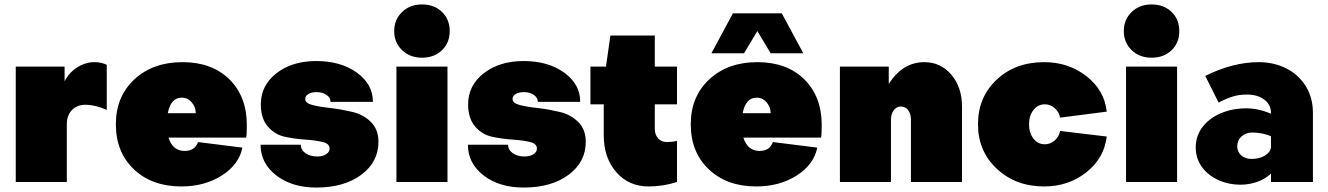

<svg xmlns="http://www.w3.org/2000/svg" viewBox="-20 -820 5982 865"><path d="M406 -540Q436 -540 461 -528V-325Q408 -348 365 -348Q327 -348 304 -324Q281 -300 281 -260V0H51V-520H271V-454Q291 -493 328 -516.5Q365 -540 406 -540Z M812 -140Q858 -140 872 -180L1072 -155Q1057 -79 979.5 -29.5Q902 20 797 20Q665 20 583.5 -57Q502 -134 502 -260Q502 -385 585.5 -462.5Q669 -540 802 -540Q935 -540 1013.5 -462.5Q1092 -385 1092 -257Q1092 -214 1089 -200H739Q758 -140 812 -140ZM736 -310H862Q862 -337 844 -358.5Q826 -380 799 -380Q749 -380 736 -310Z M1405 25Q1296 25 1225 -29.5Q1154 -84 1154 -168H1335Q1335 -145 1356 -130Q1377 -115 1410 -115Q1433 -115 1449 -125Q1465 -135 1465 -151Q1465 -173 1433 -180.5Q1401 -188 1356 -191Q1310 -194 1264.5 -203.5Q1219 -213 1187 -249.5Q1155 -286 1155 -350Q1155 -435 1225.5 -490Q1296 -545 1405 -545Q1515 -545 1587.5 -493Q1660 -441 1660 -361H1469Q1469 -380 1451 -392.5Q1433 -405 1406 -405Q1384 -405 1369.5 -396.5Q1355 -388 1355 -374Q1355 -355 1389 -346.5Q1423 -338 1472 -333Q1520 -327 1568.5 -315.5Q1617 -304 1651 -270.5Q1685 -237 1685 -181Q1685 -90 1607.5 -32.5Q1530 25 1405 25Z M1996 -520V0H1766V-520ZM1756 -680Q1756 -732 1791.5 -766Q1827 -800 1881 -800Q1936 -800 1971 -766.5Q2006 -733 2006 -680Q2006 -627 1971 -593.5Q1936 -560 1881 -560Q1827 -560 1791.5 -594Q1756 -628 1756 -680Z M2339 25Q2230 25 2159 -29.5Q2088 -84 2088 -168H2269Q2269 -145 2290 -130Q2311 -115 2344 -115Q2367 -115 2383 -125Q2399 -135 2399 -151Q2399 -173 2367 -180.5Q2335 -188 2290 -191Q2244 -194 2198.5 -203.5Q2153 -213 2121 -249.5Q2089 -286 2089 -350Q2089 -435 2159.5 -490Q2230 -545 2339 -545Q2449 -545 2521.5 -493Q2594 -441 2594 -361H2403Q2403 -380 2385 -392.5Q2367 -405 2340 -405Q2318 -405 2303.5 -396.5Q2289 -388 2289 -374Q2289 -355 2323 -346.5Q2357 -338 2406 -333Q2454 -327 2502.5 -315.5Q2551 -304 2585 -270.5Q2619 -237 2619 -181Q2619 -90 2541.5 -32.5Q2464 25 2339 25Z M2700 -210V-350H2640V-520H2710L2730 -660H2930V-520H3030V-350H2930V-240Q2930 -213 2945 -196.5Q2960 -180 2985 -180Q3007 -180 3030 -185V0Q2967 20 2902 20Q2812 20 2756 -45Q2700 -110 2700 -210Z M3402 -140Q3448 -140 3462 -180L3662 -155Q3647 -79 3569.5 -29.5Q3492 20 3387 20Q3255 20 3173.5 -57Q3092 -134 3092 -260Q3092 -385 3175.5 -462.5Q3259 -540 3392 -540Q3525 -540 3603.5 -462.5Q3682 -385 3682 -257Q3682 -214 3679 -200H3329Q3348 -140 3402 -140ZM3326 -310H3452Q3452 -337 3434 -358.5Q3416 -380 3389 -380Q3339 -380 3326 -310ZM3332 -580H3185L3282 -760H3502L3599 -580H3452L3392 -680Z M4144 -540Q4218 -540 4266 -483.5Q4314 -427 4314 -340V0H4084V-280Q4084 -307 4071.5 -323.5Q4059 -340 4039 -340Q4019 -340 4006.5 -323.5Q3994 -307 3994 -280V0H3764V-520H3984V-442Q4047 -540 4144 -540Z M4966 -317 4756 -290Q4751 -316 4731.5 -333Q4712 -350 4687 -350Q4656 -350 4636 -324.5Q4616 -299 4616 -260Q4616 -221 4636 -195.5Q4656 -170 4687 -170Q4712 -170 4731.5 -187Q4751 -204 4756 -230L4966 -205Q4955 -108 4874.5 -44Q4794 20 4684 20Q4556 20 4471 -59.5Q4386 -139 4386 -260Q4386 -382 4470 -461Q4554 -540 4684 -540Q4794 -540 4875 -476.5Q4956 -413 4966 -317Z M5283 -520V0H5053V-520ZM5043 -680Q5043 -732 5078.5 -766Q5114 -800 5168 -800Q5223 -800 5258 -766.5Q5293 -733 5293 -680Q5293 -627 5258 -593.5Q5223 -560 5168 -560Q5114 -560 5078.5 -594Q5043 -628 5043 -680Z M5895 -311V0H5706V-38Q5679 -13 5643.5 -0.5Q5608 12 5570 12Q5514 12 5467.5 -9.5Q5421 -31 5394 -69Q5367 -107 5367 -156Q5367 -207 5397 -247Q5427 -287 5479.5 -309.5Q5532 -332 5595 -332Q5648 -332 5706 -308V-311Q5706 -349 5675.5 -371.5Q5645 -394 5598 -394Q5563 -394 5535 -385.5Q5507 -377 5470 -358L5410 -478Q5535 -540 5651 -540Q5718 -540 5773.5 -512.5Q5829 -485 5862 -433Q5895 -381 5895 -311ZM5706 -156V-206Q5692 -213 5668.5 -218Q5645 -223 5622 -223Q5593 -223 5573.5 -205.5Q5554 -188 5554 -161Q5554 -136 5572 -120Q5590 -104 5618 -104Q5654 -104 5678.5 -119Q5703 -134 5706 -156Z"/></svg>

Font: Metropolitano Black
Style: Regular
Weight: 900
Designer: Fonts by Alex Slobzheninov & Chris M. Simpson / Changes by Cristiano Sobral
Foundry: Fonts by Alex Slobzheninov & Chris M. Simpson / Changes by Cristiano Sobral
Version: Version 1.00;August 30, 2020;FontCreator 13.0.0.2681 64-bit